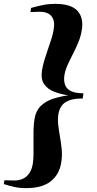

<svg xmlns="http://www.w3.org/2000/svg" viewBox="-20 -845 503 992"><path d="M265.5 -825Q346.5 -825 379.5 -789.8Q412.5 -754.5 403 -692.5Q398 -658.5 385 -627Q372 -595.5 356.8 -566Q341.5 -536.5 329 -508.8Q316.5 -481 312.5 -454.5Q309 -429.5 315.5 -408.5Q322 -387.5 344.8 -375.2Q367.5 -363 411 -363L407.5 -336Q363.5 -336.5 337.2 -326.2Q311 -316 298.2 -297.8Q285.5 -279.5 281.5 -254.5Q277.5 -228 281 -198.8Q284.5 -169.5 290 -138Q295.5 -106.5 298.8 -73.5Q302 -40.5 296.5 -6Q287 56.5 242.2 91.8Q197.5 127 115.5 127Q81 127 54.5 121Q28 115 -0.5 106L2.5 86.5Q11 86.5 20 86.8Q29 87 38 87.2Q47 87.5 55.5 87.5Q78 87.5 97.5 79Q117 70.5 131 50.5Q145 30.5 150 -2Q153 -23 153.2 -51.2Q153.5 -79.5 153 -110.5Q152.5 -141.5 153.2 -171.8Q154 -202 158 -228Q165 -273 191.2 -298Q217.5 -323 255 -335Q292.5 -347 333 -352.5Q294 -358 260.2 -371Q226.5 -384 208.2 -410Q190 -436 197 -481.5Q201 -506.5 209.5 -534.8Q218 -563 228 -591.5Q238 -620 246.2 -646.2Q254.5 -672.5 257.5 -694.5Q263 -728 254.2 -747.5Q245.5 -767 228 -775.5Q210.5 -784 188 -784Q180 -784 171.5 -783.8Q163 -783.5 154.5 -783.2Q146 -783 137.5 -782.5L140.5 -804Q168 -812 199.8 -818.5Q231.5 -825 265.5 -825Z"/></svg>

Font: Merriweather 144pt ExtraBold
Style: Italic
Weight: 800
Italic angle: -7.8°
Version: Version 2.101